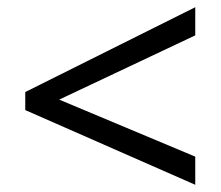

<svg xmlns="http://www.w3.org/2000/svg" viewBox="-20 -628 612 532"><path d="M521 -116 50 -323V-373L521 -608V-530L144 -352L521 -194Z"/></svg>

Font: Noto Sans Hebrew Droid SemiBold
Style: Regular
Weight: 600
Designer: Monotype Design Team
Foundry: Monotype Imaging Inc.
Version: Version 1.100; ttfautohint (v1.8.4.7-5d5b)